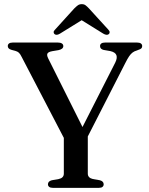

<svg xmlns="http://www.w3.org/2000/svg" viewBox="-20 -905 716 925"><path d="M393.5 -229 303.5 -210 84.5 -630.5Q77.5 -645 71 -651Q64.5 -657 53.5 -660L36.5 -664.5Q25.5 -667.5 21.5 -672.2Q17.5 -677 17.5 -683Q17.5 -691 23.5 -695.5Q29.5 -700 41.5 -700H259Q271.5 -700 278.2 -695.5Q285 -691 285 -683Q285 -668.5 262 -663.5L232 -658.5Q213 -655 208.8 -647.5Q204.5 -640 211.5 -625L391 -266L352.5 -244L535 -603Q546 -625 540.8 -639.2Q535.5 -653.5 511 -659L479 -664.5Q471 -666.5 466.5 -671Q462 -675.5 462 -683Q462 -691 468 -695.5Q474 -700 486 -700H640.5Q652.5 -700 658.8 -695.5Q665 -691 665 -683Q665 -676.5 661.2 -672.2Q657.5 -668 646 -664.5L638.5 -661.5Q627.5 -658.5 619 -652.2Q610.5 -646 602.2 -634Q594 -622 583 -600ZM287.5 -254.5 403 -255V-68.5Q403 -58 409.5 -51.5Q416 -45 427.5 -42.5L461.5 -36.5Q479.5 -31.5 479.5 -17Q479.5 -9.5 474 -4.8Q468.5 0 456.5 0H234.5Q222.5 0 216.8 -4.8Q211 -9.5 211 -17Q211 -31.5 229 -36.5L263 -42.5Q275 -45 281.2 -51.5Q287.5 -58 287.5 -68.5ZM393.5 -820H353.5L477.5 -743Q494.5 -733 504 -740.5Q508 -743.5 508.2 -749.5Q508.5 -755.5 502 -762L408.5 -864.5Q399.5 -874 392.2 -879.5Q385 -885 374 -885Q363 -885 355.2 -879.5Q347.5 -874 338 -864.5L245 -762Q238 -755.5 238.5 -749.5Q239 -743.5 243 -740.5Q252.5 -733 269 -743Z"/></svg>

Font: Fraunces 24pt
Style: Regular
Weight: 400
Version: Version 1.000;[b76b70a41]